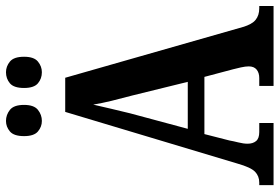

<svg xmlns="http://www.w3.org/2000/svg" viewBox="-170 -788 957 658"><g transform="rotate(-90 309.0 -458.5)"><path d="M4 0V-49H13Q35 -49 50 -63.5Q65 -78 78 -124L255 -714H372L546 -105Q555 -74 570.5 -61.5Q586 -49 610 -49H618V0H344V-49H371Q389 -49 400 -58Q411 -67 411 -85Q411 -96 407.5 -112Q404 -128 401 -139L375 -237H179L157 -151Q155 -139 150.5 -121Q146 -103 146 -89Q146 -71 155 -60Q164 -49 186 -49H217V0ZM197 -294H358L311 -485Q301 -522 293 -555Q285 -588 280 -618Q273 -588 265.5 -555.5Q258 -523 250 -491ZM391 -794Q369 -794 353 -807.5Q337 -821 337 -855Q337 -890 353 -903.5Q369 -917 391 -917Q411 -917 427.5 -903.5Q444 -890 444 -855Q444 -821 427.5 -807.5Q411 -794 391 -794ZM224 -794Q204 -794 188 -807.5Q172 -821 172 -855Q172 -890 188 -903.5Q204 -917 224 -917Q245 -917 262 -903.5Q279 -890 279 -855Q279 -821 262 -807.5Q245 -794 224 -794Z"/></g></svg>

Font: Noto Serif Tamil ExtraCondensed
Style: Bold
Weight: 700
Width: 2
Designer: Indian Type Foundry, Tom Grace, and the Monotype Design Team
Foundry: Monotype Imaging Inc.
Version: Version 2.004; ttfautohint (v1.8.4.7-5d5b)